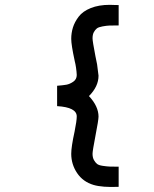

<svg xmlns="http://www.w3.org/2000/svg" viewBox="-20 -673 626 783"><path d="M463.9 -652.3V-569.3Q437.5 -569.3 426.3 -568.8Q415 -568.4 398.4 -565.4Q381.8 -562.5 375 -557.1Q368.2 -551.8 362.8 -542Q357.4 -532.2 357.4 -516.6Q357.4 -504.9 369.1 -444.3L376 -410.2Q381.8 -369.1 381.8 -364.3Q381.8 -320.3 342.8 -281.2Q381.8 -239.3 381.8 -197.3Q381.8 -183.6 369.1 -118.2Q357.4 -57.6 357.4 -45.9Q357.4 -30.3 363.3 -20Q369.1 -9.8 376 -4.4Q382.8 1 399.4 3.4Q416 5.9 427.7 6.3Q439.5 6.8 463.9 6.8V88.9Q397.5 91.8 361.3 81.1Q318.4 68.4 294.4 32.7Q270.5 -2.9 270.5 -45.9Q270.5 -74.2 284.2 -136.7Q293 -180.7 293 -198.2Q293 -235.4 212.9 -240.2V-323.2Q237.3 -325.2 251 -327.6Q264.6 -330.1 278.8 -339.8Q293 -349.6 293 -367.2Q293 -373 292 -381.3Q291 -389.6 290 -397.5Q289.1 -405.3 287.6 -411.6Q286.1 -418 285.2 -421.9L284.2 -426.8Q270.5 -490.2 270.5 -514.6Q270.5 -538.1 277.3 -560.5Q284.2 -583 300.8 -605Q317.4 -627 350.1 -640.1Q382.8 -653.3 427.7 -653.3Q430.7 -653.3 442.4 -652.8Q454.1 -652.3 463.9 -652.3Z"/></svg>

Font: Thabit-Bold
Style: Bold
Weight: 700
Designer: Regenerated by Nadim Shaikli
Foundry: MAK Alagha
Version: 0.01